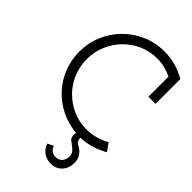

<svg xmlns="http://www.w3.org/2000/svg" viewBox="-279 -803 1141 1141"><g transform="rotate(45 291.5 -233.0)"><path d="M483 138Q483 183 456.5 212.5Q430 242 384 242Q352 242 325.5 224.5Q299 207 287 172L324 154Q329 171 343 182.5Q357 194 379 194Q405 194 420 176.5Q435 159 435 133Q435 111 423.5 98.5Q412 86 398.5 76.5Q385 67 373.5 57Q362 47 362 29V6Q293 0 233.5 -29.5Q174 -59 129.5 -106.5Q85 -154 60 -216.5Q35 -279 35 -349Q35 -423 63 -488.5Q91 -554 139.5 -602.5Q188 -651 253 -679.5Q318 -708 392 -708Q443 -708 488.5 -695Q534 -682 575 -658V-450H515V-619Q486 -633 455 -640.5Q424 -648 392 -648Q331 -648 277.5 -624.5Q224 -601 184 -560Q144 -519 121 -464.5Q98 -410 98 -349Q98 -288 121 -233.5Q144 -179 184 -139Q224 -99 277 -75.5Q330 -52 391 -52Q431 -52 468.5 -62.5Q506 -73 539 -92L574 -42Q535 -20 492 -6.5Q449 7 402 8Q402 14 402.5 17.5Q403 21 403 22Q408 40 420.5 46.5Q433 53 444 61Q465 77 474 96.5Q483 116 483 138Z"/></g></svg>

Font: Josefin Slab SemiBold
Style: Regular
Weight: 600
Designer: Santiago Orozco
Foundry: Typemade
Version: Version 2.000